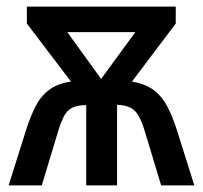

<svg xmlns="http://www.w3.org/2000/svg" viewBox="-20 -559 613 579"><path d="M510 -539V-488L378 -313Q419 -306 444 -287Q469 -268 485 -237Q501 -206 514 -165L566 0H466L417 -162Q408 -192 398 -209.5Q388 -227 373 -234.5Q358 -242 333 -243V0H240V-242Q214 -242 198.5 -234.5Q183 -227 173.5 -209.5Q164 -192 155 -162L106 0H6L58 -165Q71 -206 86.5 -237Q102 -268 127.5 -287.5Q153 -307 194 -313L61 -488V-539ZM388 -462H183L285 -321Z"/></svg>

Font: Noto Sans Display SemiCondensed Medium
Style: Regular
Weight: 500
Width: 4
Designer: Monotype Design Team
Foundry: Monotype Imaging Inc.
Version: Version 2.003